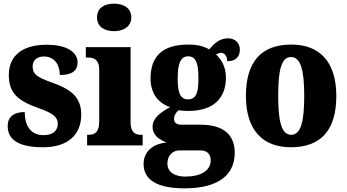

<svg xmlns="http://www.w3.org/2000/svg" viewBox="-20 -793 1890 1047"><path d="M215 10C353 10 423 -61 423 -168C423 -270 358 -309 263 -343C180 -372 158 -390 158 -431C158 -466 184 -485 220 -485C268 -485 306 -450 306 -384C373 -384 403 -407 403 -453C403 -501 356 -549 235 -549C110 -549 28 -496 28 -383C28 -284 81 -242 189 -204C261 -178 295 -159 295 -118C295 -85 274 -56 217 -56C158 -56 115 -94 115 -182C64 -182 22 -162 22 -106C22 -41 66 10 215 10Z M602 -623C653 -623 696 -648 696 -698C696 -750 653 -773 602 -773C549 -773 509 -750 509 -698C509 -648 549 -623 602 -623ZM455 0H758V-58H748C715 -58 692 -73 692 -128V-536H448V-479H465C496 -479 521 -463 521 -412V-131C521 -74 498 -58 465 -58H455Z M987 234C1172 234 1260 160 1260 40C1260 -58 1199 -113 1073 -113H967C947 -113 929 -122 929 -144C929 -165 944 -186 956 -192C967 -189 995 -188 1007 -188C1149 -188 1212 -262 1212 -370C1212 -429 1187 -469 1158 -496C1165 -499 1174 -505 1187 -505C1199 -505 1219 -493 1219 -459C1271 -459 1288 -489 1288 -523C1288 -555 1265 -584 1224 -584C1177 -584 1150 -557 1121 -524C1087 -542 1055 -550 1007 -550C864 -550 801 -484 801 -365C801 -279 848 -228 908 -209C851 -178 812 -147 812 -102C812 -53 852 -30 889 -16C812 -9 763 35 763 101C763 188 837 234 987 234ZM1005 -251C958 -251 949 -300 949 -364C949 -431 958 -486 1006 -486C1055 -486 1062 -433 1062 -365C1062 -299 1055 -251 1005 -251ZM990 170C938 170 893 148 893 100C893 44 933 27 958 27H1072C1112 27 1129 50 1129 81C1129 137 1076 170 990 170Z M1566 10C1729 10 1814 -82 1814 -270C1814 -458 1721 -550 1569 -550C1406 -550 1321 -458 1321 -270C1321 -82 1414 10 1566 10ZM1568 -58C1515 -58 1497 -131 1497 -270C1497 -410 1514 -482 1567 -482C1620 -482 1639 -410 1639 -270C1639 -131 1621 -58 1568 -58Z"/></svg>

Font: Noto Serif Ethiopic Condensed Black
Style: Regular
Weight: 900
Width: 3
Designer: Monotype Design Team
Foundry: Monotype Imaging Inc.
Version: Version 2.102